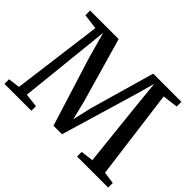

<svg xmlns="http://www.w3.org/2000/svg" viewBox="-149 -1006 1269 1269"><g transform="rotate(45 486.0 -371.5)"><path d="M83 -53.5 165.5 -685.5 59 -699V-743H325.5L455 -290.5L488 -156.5L519 -290.5L648.5 -743H912V-699L804 -685.5L886.5 -54.5L970.5 -43V0H680V-43L768.5 -54L720 -509L701 -700L658 -546.5L505.5 -33.5H426L276 -513L224 -700L204 -509L156.5 -54L252.5 -43V0H1V-43Z"/></g></svg>

Font: Merriweather 48pt Medium
Style: Regular
Weight: 500
Version: Version 2.100